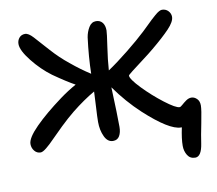

<svg xmlns="http://www.w3.org/2000/svg" viewBox="-74 -592 933 824"><g transform="rotate(-10 393.0 -180.5)"><path d="M63 7.8Q46.9 7.8 36.4 -5.1Q25.9 -18.1 25.9 -35.2Q25.9 -61.5 71.8 -107.7Q117.7 -153.8 189.9 -207Q225.1 -232.9 261.2 -252.9Q226.6 -271.5 168.9 -312Q124.5 -344.7 87.2 -391.8Q49.8 -439 49.8 -466.8Q49.8 -482.4 59.3 -493.7Q68.8 -504.9 85 -504.9Q99.6 -504.9 119.4 -483.4Q139.2 -461.9 175.5 -420.9Q211.9 -379.9 252 -348.1Q293 -314 335 -287.1Q336.4 -360.4 347.2 -443.8Q351.1 -467.3 362.8 -486.6Q374.5 -505.9 394 -505.9Q412.1 -505.9 422.1 -493.2Q432.1 -480.5 432.1 -459Q432.1 -447.8 423.6 -390.6Q415 -333.5 412.1 -288.1Q451.7 -314.5 502.4 -355.2Q553.2 -396 585.9 -426.8Q593.8 -434.1 608.4 -448.5Q623 -462.9 631.3 -470.7Q639.6 -478.5 650.1 -487.5Q660.6 -496.6 668.2 -500.7Q675.8 -504.9 681.2 -504.9Q697.8 -504.9 708.5 -493.7Q719.2 -482.4 719.2 -467.8Q719.2 -446.8 690.9 -417Q662.6 -387.2 611.8 -345.2Q593.3 -329.6 562 -306.2Q530.8 -282.7 512 -268.1Q493.2 -253.4 493.2 -251Q493.2 -235.8 533.4 -193.8Q573.7 -151.9 620.6 -116Q667.5 -80.1 684.1 -80.1Q688.5 -80.1 697 -87.9Q705.6 -95.7 717 -103.8Q728.5 -111.8 740.2 -111.8Q752.9 -111.8 763.9 -101.3Q774.9 -90.8 774.9 -71.8Q774.9 -52.7 763.7 2.7Q752.4 58.1 748 89.8Q739.7 145 712.9 145Q690.4 145 679.2 127Q668 108.9 668 85.9Q668 55.2 678.2 6.8H674.8Q624 6.8 519 -89.8Q459.5 -145 410.2 -214.8Q415 -92.8 415 -42Q415 -17.6 406 -2.2Q397 13.2 377.9 13.2Q354 13.2 341.1 -14.6Q328.1 -42.5 328.1 -78.1Q328.1 -99.6 330.8 -145Q333.5 -190.4 334 -210Q286.1 -182.6 232.9 -140.1Q204.1 -116.7 173.1 -86.9Q142.1 -57.1 123.8 -38.1Q105.5 -19 88.9 -5.6Q72.3 7.8 63 7.8Z"/></g></svg>

Font: Shantell Sans Normal
Style: Regular
Weight: 400
Designer: Stephen Nixon, Anya Danilova, Shantell Martin
Foundry: Arrow Type
Version: Version 1.006;[559af2be0]